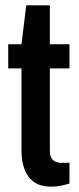

<svg xmlns="http://www.w3.org/2000/svg" viewBox="-20 -693 298 724"><path d="M175 11Q131 11 106 -8.5Q81 -28 71 -58.5Q61 -89 61 -123V-435H11V-526H61L79 -673H168V-526H242V-435H168V-124Q168 -79 212 -79H242V-1Q230 3 210.5 7Q191 11 175 11Z"/></svg>

Font: Archivo Narrow SemiBold
Style: Regular
Weight: 600
Designer: Hector Gatti
Foundry: Omnibus-Type
Version: Version 3.002